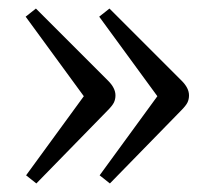

<svg xmlns="http://www.w3.org/2000/svg" viewBox="-20 -489 515 449"><path d="M65 -60 41 -79 176 -264 40 -450 64 -469 233 -300Q250 -283 250 -266Q250 -257 246.5 -249.5Q243 -242 231 -230ZM237 -60 213 -79 348 -264 212 -450 236 -469 405 -300Q422 -283 422 -266Q422 -257 418.5 -249.5Q415 -242 403 -230Z"/></svg>

Font: Literata 36pt Light
Style: Regular
Weight: 300
Designer: Latin by Veronika Burian and Jose Scaglione. Greek by Irene Vlachou. Cyrillic by Vera Evstafieva.
Foundry: TypeTogether
Version: Version 3.002